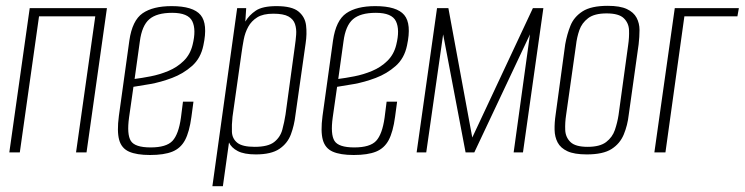

<svg xmlns="http://www.w3.org/2000/svg" viewBox="-20 -523 2556 659"><path d="M12 0 82 -495H347L277 0H241L307 -467H114L48 0Z M495 9Q449 9 423 -2.5Q397 -14 389 -43Q381 -72 388 -125L424 -384Q434 -453 469.5 -477.5Q505 -502 569 -502Q643 -502 668.5 -471.5Q694 -441 678 -367Q669 -323 639 -296.5Q609 -270 570.5 -255.5Q532 -241 495.5 -234.5Q459 -228 438 -225L423 -120Q415 -62 429 -39.5Q443 -17 497 -17Q551 -17 572 -39.5Q593 -62 601 -119L608 -174H644L637 -122Q630 -70 615 -42Q600 -14 571.5 -2.5Q543 9 495 9ZM442 -252Q466 -255 497 -261Q528 -267 558 -279.5Q588 -292 610.5 -314Q633 -336 641 -369Q654 -421 640 -450Q626 -479 571 -479Q518 -479 492.5 -457Q467 -435 460 -381Z M709 116 794 -495H825L822 -449Q835 -471 858 -486.5Q881 -502 929 -502Q982 -502 1004.5 -483.5Q1027 -465 1030.5 -436Q1034 -407 1029 -374L994 -128Q990 -93 978.5 -62Q967 -31 939 -12Q911 7 858 7Q818 7 796 -4.5Q774 -16 766 -34L745 116ZM854 -19Q900 -19 921 -35.5Q942 -52 949 -78Q956 -104 960 -130L992 -364Q995 -384 996.5 -404Q998 -424 992.5 -440.5Q987 -457 970 -466.5Q953 -476 918 -476Q883 -476 863 -463.5Q843 -451 832 -431Q821 -411 816.5 -387Q812 -363 809 -341L778 -122Q775 -94 776 -70.5Q777 -47 794.5 -33Q812 -19 854 -19Z M1194 9Q1148 9 1122 -2.5Q1096 -14 1088 -43Q1080 -72 1087 -125L1123 -384Q1133 -453 1168.5 -477.5Q1204 -502 1268 -502Q1342 -502 1367.5 -471.5Q1393 -441 1377 -367Q1368 -323 1338 -296.5Q1308 -270 1269.5 -255.5Q1231 -241 1194.5 -234.5Q1158 -228 1137 -225L1122 -120Q1114 -62 1128 -39.5Q1142 -17 1196 -17Q1250 -17 1271 -39.5Q1292 -62 1300 -119L1307 -174H1343L1336 -122Q1329 -70 1314 -42Q1299 -14 1270.5 -2.5Q1242 9 1194 9ZM1141 -252Q1165 -255 1196 -261Q1227 -267 1257 -279.5Q1287 -292 1309.5 -314Q1332 -336 1340 -369Q1353 -421 1339 -450Q1325 -479 1270 -479Q1217 -479 1191.5 -457Q1166 -435 1159 -381Z M1410 0 1480 -495H1519L1601 -51L1809 -495H1845L1775 0H1743L1799 -405L1608 0H1578L1501 -405L1443 0Z M1994 7Q1951 7 1927.5 -4Q1904 -15 1894 -34Q1884 -53 1883.5 -77.5Q1883 -102 1887 -129L1920 -371Q1926 -405 1938 -435Q1950 -465 1979.5 -484Q2009 -503 2066 -503Q2108 -503 2131.5 -492Q2155 -481 2165 -462Q2175 -443 2175 -420Q2175 -397 2172 -371L2138 -129Q2134 -93 2121 -61.5Q2108 -30 2079 -11.5Q2050 7 1994 7ZM1997 -19Q2039 -19 2060.5 -35.5Q2082 -52 2090.5 -77Q2099 -102 2103 -128L2136 -368Q2140 -395 2139 -419.5Q2138 -444 2121 -460.5Q2104 -477 2062 -477Q2020 -477 1998.5 -460.5Q1977 -444 1968.5 -419.5Q1960 -395 1957 -368L1923 -128Q1919 -102 1920 -77Q1921 -52 1938 -35.5Q1955 -19 1997 -19Z M2226 0 2296 -495H2516L2511 -467H2329L2264 0Z"/></svg>

Font: Alumni Sans ExtraLight
Style: Italic
Weight: 250
Italic angle: -8°
Version: Version 1.016